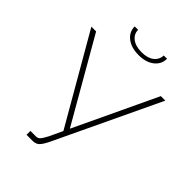

<svg xmlns="http://www.w3.org/2000/svg" viewBox="-254 -1002 1116 1116"><g transform="rotate(45 304.0 -444.0)"><path d="M178 1V-31H223Q241 -31 251.5 -44.5Q262 -58 276 -85L314 -166L0 -710H39L331 -202L571 -710H608L303 -67Q286 -32 271 -15.5Q256 1 227 1ZM311 -787Q250 -787 213.5 -815.5Q177 -844 177 -889H205Q205 -855 233.5 -833Q262 -811 311 -811Q360 -811 387.5 -832.5Q415 -854 416 -889H443Q443 -844 407 -815.5Q371 -787 311 -787Z"/></g></svg>

Font: Raleway ExtraLight
Style: Regular
Weight: 200
Designer: Matt McInerney, Pablo Impallari, Rodrigo Fuenzalida
Foundry: Matt McInerney, Pablo Impallari, Rodrigo Fuenzalida
Version: Version 4.026